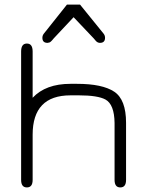

<svg xmlns="http://www.w3.org/2000/svg" viewBox="-20 -820 644 847"><path d="M172.9 -670.9 275.4 -799.8H333L437.5 -670.9Q443.4 -663.1 443.4 -653.3Q443.4 -630.9 420.9 -630.9Q410.2 -630.9 402.3 -640.1Q394.5 -649.4 393.6 -650.4L304.7 -744.1L216.8 -650.4Q214.8 -648.4 211.9 -644.5Q209 -640.6 207 -639.2Q205.1 -637.7 203.1 -635.7Q199.2 -631.8 189.5 -630.9Q167 -630.9 167 -653.3Q167 -663.1 172.9 -670.9ZM291 -399.4Q124 -399.4 124 -225.6V-26.4Q124 6.8 98.6 6.8Q73.2 6.8 73.2 -26.4V-592.8Q73.2 -627.9 98.6 -627.9Q124 -627.9 124 -592.8V-388.7Q181.6 -450.2 291 -450.2H319.3Q431.6 -450.2 483.9 -415.5Q536.1 -380.9 536.1 -278.3V-26.4Q536.1 6.8 510.7 6.8Q485.4 6.8 485.4 -26.4V-277.3Q484.4 -359.4 445.3 -380.9Q411.1 -399.4 328.1 -399.4Q324.2 -399.4 319.3 -399.4Z"/></svg>

Font: Jura
Style: Book
Weight: 400
Version: Version 2.5